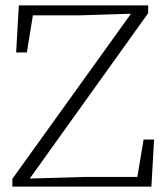

<svg xmlns="http://www.w3.org/2000/svg" viewBox="-20 -694 619 714"><path d="M26 0V-29L475 -654L466 -625V-643L280 -637H79L106 -660L80 -499H40L50 -674H531V-645L82 -18L91 -47V-30L292 -36H514L487 -14L514 -175H553L543 0Z"/></svg>

Font: Source Serif 4 Light
Style: Regular
Weight: 300
Designer: Frank Grießhammer
Foundry: Adobe Systems Incorporated
Version: Version 4.004;hotconv 1.0.116;makeotfexe 2.5.65601